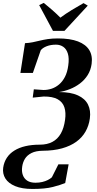

<svg xmlns="http://www.w3.org/2000/svg" viewBox="-64 -1010 654 1294"><path d="M155 263.5Q84.5 263.5 38.5 244.5Q-7.5 225.5 -27.8 193Q-48 160.5 -42.5 120Q-37 82.5 -18 53.5Q1 24.5 32.8 4.8Q64.5 -15 107.5 -25Q150.5 -35 204.5 -35Q254 -35 289.2 -53.8Q324.5 -72.5 345.8 -109.8Q367 -147 374.5 -202.5Q381.5 -251 370 -286.5Q358.5 -322 324.8 -341Q291 -360 230 -359.5L156.5 -352L164 -408L229.5 -403.5Q257 -403.5 283.8 -412.2Q310.5 -421 333.8 -440.5Q357 -460 373.5 -491.5Q390 -523 396 -568.5Q403 -617 393.5 -648.2Q384 -679.5 362.8 -694.2Q341.5 -709 313.5 -709Q277.5 -709 250.2 -698.2Q223 -687.5 210.5 -671L157.5 -518.5H73.5L104.5 -719Q132.5 -720.5 156 -725.2Q179.5 -730 204 -736Q228.5 -742 257.8 -746.5Q287 -751 326 -751Q408.5 -751 461.5 -730.8Q514.5 -710.5 537.8 -672.2Q561 -634 553.5 -579Q547.5 -536.5 526.8 -503.8Q506 -471 475 -447.5Q444 -424 407.2 -409.5Q370.5 -395 333.5 -389.5Q412.5 -389.5 461 -367.2Q509.5 -345 529.2 -305Q549 -265 541.5 -211.5Q535 -163 512.2 -123Q489.5 -83 450 -54.5Q410.5 -26 354.2 -10.2Q298 5.5 224.5 6Q178 6.5 148.5 21.2Q119 36 104.2 60Q89.5 84 85.5 113.5Q81 145 89.8 169.5Q98.5 194 119.8 207.8Q141 221.5 175 221.5Q199.5 221.5 220.8 216.5Q242 211.5 258.2 203.2Q274.5 195 285.5 185L329.5 97.5H398.5L375.5 223.5Q344.5 236.5 292.5 250Q240.5 263.5 155 263.5ZM293 -802 200 -975.5 231 -990.5Q260.5 -967 289 -941.8Q317.5 -916.5 343 -891Q378.5 -917.5 418.8 -942Q459 -966.5 499 -989L527.5 -972L370.5 -802Z"/></svg>

Font: Merriweather 96pt
Style: Bold Italic
Weight: 700
Italic angle: -7.8°
Version: Version 2.101